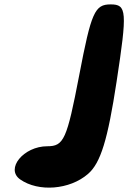

<svg xmlns="http://www.w3.org/2000/svg" viewBox="-20 -903 583 873"><path d="M340 -560C284 -268 270 -238 195 -238C87 -238 3 -135 72 -87C155 -29 297 -40 380 -112C438 -162 470 -269 510 -531C559 -852 557 -883 483 -883C411 -883 395 -848 340 -560Z"/></svg>

Font: Hussar Skorodowane
Style: Ky
Weight: 700
Foundry: Cannot Into Space Fonts
Version: Version 0.892